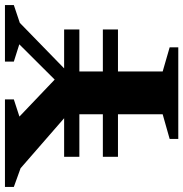

<svg xmlns="http://www.w3.org/2000/svg" viewBox="-36 -719 722 756"><g transform="rotate(-90 325.0 -341.0)"><path d="M587 -297V-237.5H85.5V-297ZM587 -449.5V-389.5H85.5V-449.5ZM421.5 -437.5V-61.5L516.5 -34V0H156V-34L253 -61.5V-436L40.5 -621L-33 -647.5V-682.5H311.5V-647.5L244 -625.5L404.5 -472.5L376 -473L528.5 -626L460.5 -647.5V-682.5H683V-647.5L613 -624Z"/></g></svg>

Font: Newsreader
Style: Bold
Weight: 700
Designer: Hugues Gentile
Foundry: Production Type
Version: Version 1.003